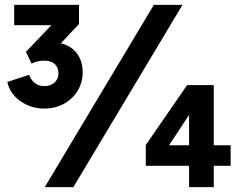

<svg xmlns="http://www.w3.org/2000/svg" viewBox="-20 -765 983 785"><path d="M10 -430 99 -459Q117 -413 161 -413Q187 -413 203 -427.5Q219 -442 219 -466Q219 -489 204 -503Q189 -517 161 -517Q132 -517 109 -505L86 -553L190 -662H38V-745H303V-667L229 -588Q271 -578 294.5 -546.5Q318 -515 318 -469Q318 -428 297.5 -394Q277 -360 241 -340.5Q205 -321 161 -321Q107 -321 63.5 -351.5Q20 -382 10 -430ZM609 -745H726L280 0H163ZM753 -87H576V-172L745 -417H854V-171H923V-87H854V0H753ZM753 -171V-295L671 -171Z"/></svg>

Font: BLUETTI 2.0
Style: Bold
Weight: 700
Designer: Stijn de Vries
Foundry: tokotype
Version: Version 2.005;October 31, 2023;FontCreator 14.0.0.2814 64-bi